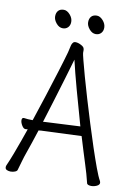

<svg xmlns="http://www.w3.org/2000/svg" viewBox="-95 -924 690 991"><g transform="rotate(10 250.0 -428.5)"><path d="M341 -769Q322 -769 307 -787Q292 -805 292 -823Q292 -842 302 -853Q312 -864 331 -864Q348 -864 363.5 -846.5Q379 -829 379 -809Q379 -791 368.5 -780Q358 -769 341 -769ZM168 -769Q149 -769 134 -787Q119 -805 119 -823Q119 -842 129 -853Q139 -864 158 -864Q175 -864 190.5 -846.5Q206 -829 206 -809Q206 -791 195.5 -780Q185 -769 168 -769ZM164 -230Q157 -230 150.5 -229.5Q144 -229 137 -228Q126 -193 115 -161Q104 -129 94 -100Q88 -84 80 -56Q72 -28 67 -11Q66 -3 55 1.5Q44 6 32 6Q21 6 12 2Q3 -2 3 -12Q3 -18 5 -22Q18 -51 32 -88Q46 -125 59 -161.5Q72 -198 81 -224Q77 -224 74.5 -223.5Q72 -223 70 -223H69Q59 -223 50 -238Q41 -253 41 -265Q41 -278 51 -278H53Q71 -275 98 -275Q121 -343 143.5 -413.5Q166 -484 185.5 -546.5Q205 -609 217 -652Q220 -662 223.5 -680.5Q227 -699 234 -705Q237 -710 246 -710Q259 -710 275.5 -701.5Q292 -693 293 -683Q294 -681 294 -678Q294 -675 294 -673V-662Q294 -657 302 -625.5Q310 -594 324 -543.5Q338 -493 356 -433Q374 -373 393.5 -310Q413 -247 432 -190Q451 -133 467 -89.5Q483 -46 495 -25Q497 -19 497 -17Q497 -6 483 0.5Q469 7 454 7Q446 7 439 4.5Q432 2 431 -4Q427 -22 418.5 -51.5Q410 -81 404 -99Q394 -131 383 -166Q372 -201 361 -238ZM346 -286Q319 -380 294.5 -469.5Q270 -559 256 -620Q243 -575 226 -518Q209 -461 190 -399Q171 -337 152 -276Q155 -277 163 -277Z"/></g></svg>

Font: Moon Stars Kai T HW Light
Style: Regular
Weight: 300
Designer: GuiWonder
Version: Version 1.101